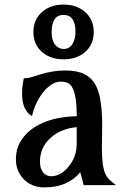

<svg xmlns="http://www.w3.org/2000/svg" viewBox="-20 -812 548 842"><path d="M428.2 -260.7 426.8 -167Q426.8 -79.6 442.9 -47.9Q452.6 -28.8 465.8 -18.6L488.8 0H347.2L332 -56.6Q276.9 9.8 174.8 9.8Q116.7 9.8 81.1 -29.3Q49.8 -64.5 49.8 -112.3Q49.8 -160.2 72.5 -195.8Q95.2 -231.4 132.3 -254.9Q205.6 -300.3 316.4 -302.2V-307.6Q316.4 -426.3 279.8 -446.8Q266.6 -454.1 245.8 -454.1Q225.1 -454.1 204.6 -440.4Q184.1 -426.8 167.5 -405.3Q134.3 -361.8 120.1 -302.7Q76.7 -328.6 76.7 -401.9Q76.7 -431.6 84.5 -468.8Q103 -468.8 119.6 -474.1L157.2 -485.8Q212.4 -502.9 265.1 -502.9Q317.9 -502.9 349.4 -487.3Q380.9 -471.7 398.4 -440.9Q428.2 -388.7 428.2 -260.7ZM279.8 -80.1Q316.4 -123.5 316.4 -182.1V-254.4Q248 -248 203.6 -209Q155.3 -167 155.3 -102.5Q155.3 -72.3 169.2 -55.7Q183.1 -39.1 204.1 -39.1Q225.1 -39.1 244.6 -50Q264.2 -61 279.8 -80.1ZM258.8 -746.6Q206.5 -746.6 206.5 -671.4Q206.5 -618.7 238.3 -602.1Q248 -597.2 258.8 -597.2Q294.4 -597.2 306.6 -639.6Q311 -653.3 311 -671.4Q311 -746.6 258.8 -746.6ZM391.1 -671.4Q391.1 -615.7 351.6 -582.5Q314.9 -551.8 258.8 -551.8Q202.6 -551.8 166 -582.5Q126.5 -615.7 126.5 -671.4Q126.5 -727.5 166 -760.7Q202.6 -792 258.8 -792Q314.9 -792 351.6 -760.7Q391.1 -727.5 391.1 -671.4Z"/></svg>

Font: Amarante
Style: Regular
Weight: 400
Designer: Karolina Lach
Foundry: Sorkin Type Co.
Version: Version 1.001